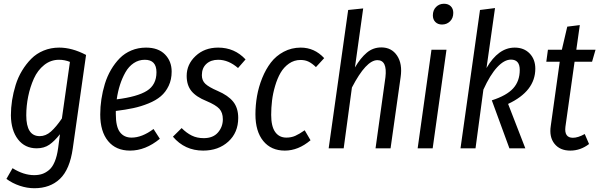

<svg xmlns="http://www.w3.org/2000/svg" viewBox="-20 -791 3196 1024"><path d="M295.9 -537.1Q364.3 -537.1 439 -498L368.2 0Q352.5 112.3 300 162.6Q247.6 212.9 163.1 212.9Q124.5 212.9 85.2 199.7Q45.9 186.5 14.2 163.1L46.9 106Q106 143.1 162.1 143.1Q185.5 143.1 204.3 137Q223.1 130.9 241.2 116Q259.3 101.1 271.7 71.5Q284.2 42 290 -1L299.8 -75.2Q271 -38.6 243.2 -19.3Q215.3 0 175.8 0Q112.8 0 75.9 -47.9Q39.1 -95.7 38.1 -175.8Q38.1 -215.3 44.4 -256.1Q50.8 -296.9 63.5 -337.9Q76.2 -378.9 97.7 -414.3Q119.1 -449.7 146.7 -477.5Q174.3 -505.4 212.6 -521.2Q251 -537.1 295.9 -537.1ZM294.9 -472.2Q250.5 -472.2 215.6 -444.3Q180.7 -416.5 160.6 -371.8Q140.6 -327.1 130.4 -276.9Q120.1 -226.6 120.1 -175.8Q120.1 -64.9 191.9 -64.9Q224.1 -64.9 251.7 -89.4Q279.3 -113.8 310.1 -159.2L353 -460.9Q325.2 -472.2 294.9 -472.2Z M895.5 -409.2Q895.5 -366.7 879.6 -333.3Q863.8 -299.8 837.6 -277.6Q811.5 -255.4 771.7 -239.3Q731.9 -223.1 690.9 -214.4Q649.9 -205.6 597.7 -199.2V-182.1Q597.7 -115.2 619.6 -86.2Q641.6 -57.1 681.6 -57.1Q737.3 -57.1 798.8 -103L832.5 -50.8Q755.9 12.2 673.8 12.2Q598.1 12.2 556.4 -38.8Q514.6 -89.8 514.6 -180.2Q514.6 -221.2 520.8 -262.2Q526.9 -303.2 539.3 -343.8Q551.8 -384.3 572 -418.9Q592.3 -453.6 618.4 -480.2Q644.5 -506.8 680.7 -522Q716.8 -537.1 758.8 -537.1Q824.2 -537.1 859.9 -500.7Q895.5 -464.4 895.5 -409.2ZM752.4 -472.2Q719.7 -472.2 693.1 -454.3Q666.5 -436.5 648.9 -405.3Q631.3 -374 619.9 -338.4Q608.4 -302.7 602.5 -261.2Q712.9 -274.9 763.7 -306.9Q814.5 -338.9 814.5 -405.8Q814.5 -472.2 752.4 -472.2Z M1143.6 -537.1Q1231 -537.1 1289.6 -474.1L1249.5 -428.2Q1198.7 -472.2 1143.6 -472.2Q1104.5 -472.2 1080.6 -450.2Q1056.6 -428.2 1056.6 -390.1Q1056.6 -361.3 1075.4 -343.8Q1094.2 -326.2 1140.6 -306.2Q1196.8 -282.2 1223.6 -248.8Q1250.5 -215.3 1250.5 -162.1Q1250.5 -84 1197.8 -35.9Q1145 12.2 1063.5 12.2Q965.3 12.2 902.3 -62L948.7 -107.9Q975.1 -81.5 1002.9 -67.9Q1030.8 -54.2 1066.4 -54.2Q1116.2 -54.2 1142.3 -84.2Q1168.5 -114.3 1168.5 -154.8Q1168.5 -190.4 1149.9 -210.7Q1131.3 -231 1081.5 -252Q1025.9 -274.4 1000.7 -305.7Q975.6 -336.9 975.6 -386.2Q975.6 -447.8 1023.2 -492.4Q1070.8 -537.1 1143.6 -537.1Z M1584 -537.1Q1657.2 -537.1 1709 -481L1665 -433.1Q1645 -452.6 1626.2 -461.9Q1607.4 -471.2 1583 -471.2Q1548.8 -471.2 1521.2 -451.9Q1493.7 -432.6 1476.3 -402.6Q1459 -372.6 1447.3 -332.8Q1435.5 -293 1430.9 -254.6Q1426.3 -216.3 1426.3 -178.2Q1426.3 -117.2 1447.5 -87.2Q1468.8 -57.1 1507.3 -57.1Q1533.2 -57.1 1554.4 -66.4Q1575.7 -75.7 1605 -96.2L1636.2 -43Q1570.8 12.2 1499 12.2Q1425.8 12.2 1384 -39.1Q1342.3 -90.3 1342.3 -181.2Q1342.3 -230 1350.8 -278.8Q1359.4 -327.6 1378.4 -374.8Q1397.5 -421.9 1424.8 -457.5Q1452.1 -493.2 1493.4 -515.1Q1534.7 -537.1 1584 -537.1Z M2013.7 -538.1Q2068.4 -538.1 2097.7 -494.4Q2127 -450.7 2116.7 -379.9L2063 0H1982.9L2035.6 -378.9Q2046.4 -470.2 1992.7 -470.2Q1932.6 -470.2 1856.9 -324.2L1813 0H1732.9L1836.9 -737.8L1917 -746.1L1873 -431.2Q1902.8 -481.9 1936.3 -510Q1969.7 -538.1 2013.7 -538.1Z M2337.4 -660.2Q2315.4 -660.2 2302 -673.6Q2288.6 -687 2288.6 -709Q2288.6 -736.8 2305.7 -753.9Q2322.8 -771 2347.7 -771Q2370.6 -771 2384 -757.8Q2397.5 -744.6 2397.5 -722.2Q2397.5 -694.3 2380.1 -677.2Q2362.8 -660.2 2337.4 -660.2ZM2361.3 -525.9 2287.6 0H2207.5L2281.2 -525.9Z M2620.1 -748 2574.7 -428.2Q2637.7 -537.1 2725.1 -537.1Q2774.4 -537.1 2804.7 -505.9Q2835 -474.6 2835 -424.8Q2835 -304.7 2689.9 -236.8L2781.7 0H2696.8L2603 -255.9Q2682.1 -281.2 2717 -319.8Q2752 -358.4 2752 -418Q2752 -473.1 2705.1 -473.1Q2669.4 -473.1 2631.6 -432.4Q2593.8 -391.6 2558.1 -313L2516.1 0H2436L2540 -737.8Z M3044.4 -461.9 2995.6 -115.2Q2988.3 -56.2 3035.6 -56.2Q3062.5 -56.2 3098.6 -76.2L3121.6 -22.9Q3076.2 12.2 3021.5 12.2Q2966.3 12.2 2937.3 -24.2Q2908.2 -60.5 2917.5 -120.1L2965.3 -461.9H2893.6L2902.3 -525.9H2976.6L3005.4 -648.9L3072.3 -657.2L3053.7 -525.9H3156.2L3137.7 -461.9Z"/></svg>

Font: Fira Sans Compressed Book
Style: Italic
Weight: 350
Width: 3
Italic angle: -8°
Designer: Carrois Corporate & Edenspiekermann AG
Foundry: Carrois Corporate GbR & Edenspiekermann AG
Version: Version 4.203;PS 004.203;hotconv 1.0.88;makeotf.lib2.5.64775